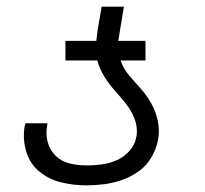

<svg xmlns="http://www.w3.org/2000/svg" viewBox="-20 -550 616 578"><path d="M240 8Q267 8 294 4.5Q321 1 348 -8.5Q375 -18 398.5 -35Q422 -52 436.5 -77.5Q451 -103 456 -130Q461 -158 455 -186Q449 -214 436 -237.5Q423 -261 405.5 -281Q388 -301 370 -321.5Q352 -342 343 -368H418V-427H336Q337 -433 338 -439Q339 -445 340 -451L353 -530H286L274 -460Q273 -452 272 -444Q271 -436 270 -427H177V-368H273Q280 -342 294 -319.5Q308 -297 325 -278Q342 -259 358.5 -238.5Q375 -218 385 -192.5Q395 -167 391 -139L390 -138Q387 -115 370 -96Q353 -77 331 -67.5Q309 -58 286 -55Q263 -52 240 -52Q214 -52 189.5 -58Q165 -64 147.5 -81Q130 -98 123.5 -122.5Q117 -147 122 -172Q122 -176 123 -179H57Q55 -174 54 -169Q48 -130 59 -93.5Q70 -57 98.5 -33.5Q127 -10 164 -1Q201 8 240 8Z"/></svg>

Font: Iosevka Sparkle Light
Style: Italic
Weight: 300
Italic angle: -9°
Designer: Belleve Invis
Foundry: Belleve Invis
Version: Version 4.5.0; ttfautohint (v1.8.3)